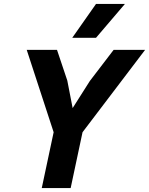

<svg xmlns="http://www.w3.org/2000/svg" viewBox="-20 -950 753 970"><path d="M191 0 251 -282 115 -698H268L320 -543L347 -404L434 -541L554 -698H713L397 -282L337 0ZM345 -759 465 -930H611L465 -759Z"/></svg>

Font: Azeret Mono Thin SemiBold
Style: Italic
Weight: 600
Italic angle: -12°
Version: Version 1.002